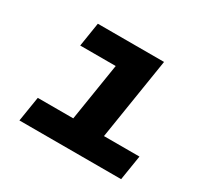

<svg xmlns="http://www.w3.org/2000/svg" viewBox="-115 -653 829 796"><g transform="rotate(30 300.0 -255.0)"><path d="M61 0 80.1 -119.1H250L293.9 -395H124L142.1 -509.8H459L397 -119.1H566.9L547.9 0Z"/></g></svg>

Font: Office Code Pro D Bold Italic
Style: Regular
Weight: 700
Italic angle: -9°
Designer: Nathan Rutzky & Paul D. Hunt
Foundry: Adobe Systems Incorporated
Version: Version 1.004;PS 001.004;hotconv 1.0.70;makeotf.lib2.5.58329